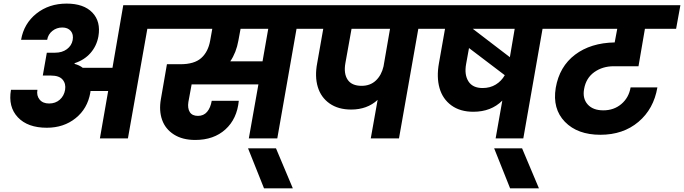

<svg xmlns="http://www.w3.org/2000/svg" viewBox="-20 -769 3801 1067"><path d="M286.1 -476.1Q325.2 -476.1 351.6 -495.6Q377.9 -515.1 383.8 -545.9Q389.6 -577.6 373.3 -596.9Q356.9 -616.2 326.2 -616.2Q294.9 -616.2 271 -597.2Q247.1 -578.1 242.2 -547.9H97.2Q112.8 -638.2 182.4 -693.6Q252 -749 350.1 -749Q445.3 -749 493.2 -699.2Q541 -649.4 526.9 -566.9Q517.1 -513.2 482.7 -474.1Q448.2 -435.1 395 -418L394 -414.1Q421.9 -406.7 439.9 -392.1H605L665 -740.2H919.9L897.9 -608.9H798.8L690.9 0H535.2L581.1 -263.2H482.9Q482.9 -261.7 482.4 -258.5Q481.9 -255.4 481.9 -253.9Q466.3 -165 400.1 -112.1Q334 -59.1 240.2 -59.1Q133.8 -59.1 79.1 -117.2Q24.4 -175.3 41 -270H188Q182.1 -237.8 200 -215.8Q217.8 -193.8 252.9 -193.8Q288.1 -193.8 312 -214.8Q335.9 -235.8 341.8 -270Q347.2 -303.7 328.1 -326.4Q309.1 -349.1 263.2 -349.1H217.8L240.2 -476.1Z M1304.7 -543Q1293 -477.1 1259.8 -428.2H1439L1470.7 -608.9H1316.9ZM862.8 -608.9 886.7 -740.2H1749L1726.1 -608.9H1627.9L1521 0H1362.8L1416 -299.8H1044.9L1026.9 -202.1Q1021.5 -167.5 1034.7 -146.2Q1047.9 -125 1080.1 -125Q1111.8 -125 1130.9 -147.5Q1149.9 -169.9 1156.7 -209H1307.1Q1297.4 -108.4 1232.7 -49.8Q1168 8.8 1064.9 8.8Q994.1 8.8 946.5 -21.5Q898.9 -51.8 880.9 -102.8Q862.8 -153.8 874 -217.8L907.7 -412.1H982.9Q1059.6 -412.1 1098.1 -446.3Q1136.7 -480.5 1147.9 -543L1159.7 -608.9Z M1447.3 277.8 1358.4 55.2H1513.7L1607.4 277.8Z M1989.7 -292Q2037.6 -292 2068.8 -321.5Q2100.1 -351.1 2111.3 -399.9L2147.5 -608.9H1933.6L1899.4 -418Q1889.2 -360.4 1911.9 -326.2Q1934.6 -292 1989.7 -292ZM1691.4 -608.9 1714.4 -740.2H2425.3L2402.3 -608.9H2304.7L2197.3 0H2040.5L2078.6 -213.9Q2020.5 -160.2 1931.6 -160.2Q1859.9 -160.2 1811.8 -193.8Q1763.7 -227.5 1746.1 -285.6Q1728.5 -343.8 1742.7 -418L1776.4 -608.9Z M2662.1 -279.8Q2703.6 -279.8 2735.1 -299.1Q2766.6 -318.4 2785.2 -351.1L2586.4 -502L2570.3 -413.1Q2559.6 -353.5 2583.3 -316.7Q2606.9 -279.8 2662.1 -279.8ZM2813.5 -451.2 2840.3 -608.9H2607.4ZM2368.2 -608.9 2391.1 -740.2H3116.2L3093.3 -608.9H2995.1L2888.2 0H2734.4L2771.5 -210Q2709.5 -147.9 2610.4 -147.9Q2537.1 -147.9 2488.5 -183.3Q2439.9 -218.8 2422.6 -279.5Q2405.3 -340.3 2419.4 -418L2453.1 -608.9Z M2814.9 277.8 2726.1 55.2H2881.3L2975.1 277.8Z M3058.1 -608.9 3081.1 -740.2H3761.2L3737.3 -608.9H3564L3528.3 -400.9H3391.1Q3328.6 -400.9 3282.7 -368.2Q3236.8 -335.4 3226.1 -274.9Q3216.3 -222.2 3245.6 -189Q3274.9 -155.8 3333 -155.8Q3391.6 -155.8 3433.1 -190.9Q3474.6 -226.1 3484.4 -283.2H3633.3Q3612.8 -163.1 3527.8 -91.6Q3442.9 -20 3316.4 -20Q3189.5 -20 3119.4 -92Q3049.3 -164.1 3068.4 -280.8Q3088.9 -399.4 3175.8 -465.1Q3262.7 -530.8 3396 -533.2L3410.2 -608.9Z"/></svg>

Font: SVN-Poppins
Style: Bold Italic
Weight: 700
Italic angle: -10°
Designer: Ninad Kale (Devanagari), Jonny Pinhorn (Latin)
Foundry: Indian Type Foundry
Version: Version 3.002 2017